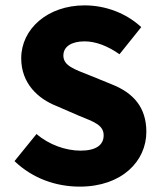

<svg xmlns="http://www.w3.org/2000/svg" viewBox="-20 -683 598 715"><path d="M277 12C434 12 525 -83 525 -192C525 -283 477 -337 396 -369L315 -402C257 -425 216 -438 216 -476C216 -510 247 -529 295 -529C336 -529 381 -512 425 -481L506 -582C450 -634 373 -663 295 -663C157 -663 59 -575 59 -466C59 -372 122 -315 191 -288L274 -252C331 -229 366 -217 366 -179C366 -144 339 -122 280 -122C225 -122 162 -144 116 -184L34 -83C102 -18 189 12 277 12Z"/></svg>

Font: DAIFUKU Sans
Style: Bold
Weight: 700
Designer: Original font ‘Source Han Sans JP’ : Paul D. Hunt
Foundry: Daifuku
Version: Version 1.000